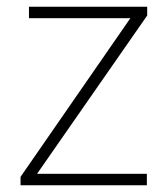

<svg xmlns="http://www.w3.org/2000/svg" viewBox="-20 -550 499 570"><path d="M416 0H41V-25L367 -496H66V-530H417V-504L90 -34H416Z"/></svg>

Font: Noto Sans Thai ExtraLight
Style: Regular
Weight: 200
Designer: Monotype Design Team
Foundry: Monotype Imaging Inc.
Version: Version 2.001; ttfautohint (v1.8.4.7-5d5b)